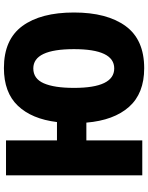

<svg xmlns="http://www.w3.org/2000/svg" viewBox="95 -860 775 1006"><g transform="rotate(-90 483.0 -357.5)"><path d="M629 -725Q501 -725 431.5 -652Q362 -579 346 -447H250V-714H67V0H250V-293H343Q355 -149 425.5 -69.5Q496 10 628 10Q778 10 849 -87.5Q920 -185 920 -358Q920 -532 849 -628.5Q778 -725 629 -725ZM627 -571Q728 -571 728 -358Q728 -147 627 -147Q525 -147 525 -358Q525 -461 549 -516Q573 -571 627 -571Z"/></g></svg>

Font: Noto Sans UI SemiCondensed Black
Style: Regular
Weight: 900
Width: 4
Designer: Monotype Design Team
Foundry: Monotype Imaging Inc.
Version: 1.001